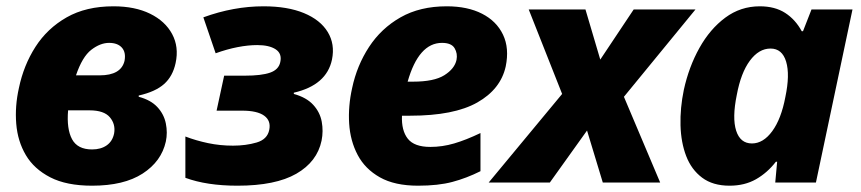

<svg xmlns="http://www.w3.org/2000/svg" viewBox="-20 -579 2732 609"><path d="M272 10Q191 10 139.5 -16.5Q88 -43 62 -87Q36 -131 31.5 -186.5Q27 -242 40 -300Q55 -372 92.5 -430.5Q130 -489 191.5 -524Q253 -559 340 -559Q408 -559 456 -535.5Q504 -512 526 -471Q548 -430 537 -379Q528 -337 500.5 -312.5Q473 -288 420 -276V-272Q458 -262 479 -239.5Q500 -217 506 -187.5Q512 -158 506 -130Q492 -67 432.5 -28.5Q373 10 272 10ZM326 -443Q298 -443 269.5 -421Q241 -399 221 -340H296Q364 -340 375 -386Q380 -413 366.5 -428Q353 -443 326 -443ZM272 -105Q300 -105 318.5 -118Q337 -131 342 -156Q347 -185 328.5 -207Q310 -229 264 -229H196Q191 -170 208.5 -137.5Q226 -105 272 -105Z M733 10Q636 10 568 -15V-146Q602 -133 640 -125Q678 -117 719 -117Q760 -117 794 -127Q828 -137 834 -167Q840 -196 818 -212Q796 -228 748 -228H667L691 -339H757Q809 -339 836.5 -348.5Q864 -358 869 -382Q875 -409 854.5 -422.5Q834 -436 796 -436Q767 -436 733.5 -429.5Q700 -423 664 -410L625 -524Q721 -559 816 -559Q892 -559 944 -537.5Q996 -516 1019.5 -477.5Q1043 -439 1033 -390Q1016 -309 912 -285V-281Q952 -270 973.5 -246.5Q995 -223 1000.5 -193Q1006 -163 1000 -133Q986 -66 920 -28Q854 10 733 10Z M1306 10Q1232 10 1185 -16.5Q1138 -43 1114.5 -87.5Q1091 -132 1087.5 -187Q1084 -242 1097 -300Q1112 -371 1150.5 -430Q1189 -489 1250.5 -524Q1312 -559 1397 -559Q1463 -559 1509 -535.5Q1555 -512 1575.5 -469Q1596 -426 1584 -368Q1568 -296 1494 -254Q1420 -212 1281 -212H1255Q1253 -165 1273.5 -139Q1294 -113 1345 -113Q1383 -113 1420.5 -124Q1458 -135 1504 -157V-36Q1460 -14 1415 -2Q1370 10 1306 10ZM1382 -443Q1308 -443 1273 -320H1290Q1357 -320 1389.5 -340.5Q1422 -361 1428 -389Q1432 -409 1422 -426Q1412 -443 1382 -443Z M1530 0 1763 -281 1657 -549H1837L1884 -390L1990 -549H2186L1959 -272L2074 0H1892L1842 -165L1724 0Z M2294 10Q2241 10 2207 -15.5Q2173 -41 2156.5 -84Q2140 -127 2138.5 -181.5Q2137 -236 2149 -294Q2165 -367 2198.5 -427Q2232 -487 2280.5 -523Q2329 -559 2390 -559Q2438 -559 2470.5 -538Q2503 -517 2523 -480H2527L2554 -549H2684L2568 0H2439L2445 -66H2441Q2414 -31 2378 -10.5Q2342 10 2294 10ZM2365 -124Q2401 -124 2429.5 -163Q2458 -202 2471 -271Q2486 -342 2473.5 -383.5Q2461 -425 2424 -425Q2387 -425 2358.5 -386.5Q2330 -348 2317 -278Q2302 -205 2315 -164.5Q2328 -124 2365 -124Z"/></svg>

Font: Noto Sans ExtraBold
Style: Italic
Weight: 800
Italic angle: -12°
Designer: Monotype Design Team
Foundry: Monotype Imaging Inc.
Version: Version 2.013; ttfautohint (v1.8.4.7-5d5b)